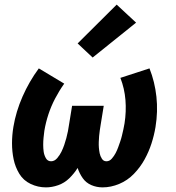

<svg xmlns="http://www.w3.org/2000/svg" viewBox="-20 -803 760 831"><path d="M179 8Q205 8 232 -1.5Q259 -11 280 -31.5Q301 -52 316 -76Q324 -52 338 -32Q352 -12 375 -2Q398 8 424 8Q460 8 496 -7Q532 -22 559.5 -50.5Q587 -79 605.5 -112.5Q624 -146 635.5 -181.5Q647 -217 653 -253Q664 -320 657 -384.5Q650 -449 627 -507L501 -466Q519 -420 523 -370Q527 -320 519 -269Q517 -256 514 -243Q511 -230 508 -217Q505 -204 500.5 -191Q496 -178 491.5 -165.5Q487 -153 480.5 -140.5Q474 -128 464 -116.5Q454 -105 441 -105Q440 -105 440 -105Q440 -105 440 -105Q428 -105 421 -116Q414 -127 411.5 -139Q409 -151 408 -163.5Q407 -176 407.5 -188.5Q408 -201 409 -214Q410 -227 412 -239.5Q414 -252 416 -265L429 -345H292L279 -265Q277 -250 274 -235Q271 -220 267 -205Q263 -190 258 -175.5Q253 -161 246 -146.5Q239 -132 227.5 -118.5Q216 -105 201 -105Q186 -105 178.5 -118.5Q171 -132 169 -146.5Q167 -161 167 -176.5Q167 -192 168.5 -207Q170 -222 172 -237Q178 -273 189.5 -308Q201 -343 218.5 -376.5Q236 -410 258 -441L148 -507Q106 -450 77.5 -385Q49 -320 38 -254Q32 -218 32 -182.5Q32 -147 39 -113.5Q46 -80 63.5 -51Q81 -22 112.5 -7Q144 8 179 8ZM381 -554 569 -705 485 -783 316 -615Z"/></svg>

Font: Iosevka Sparkle Extrabold
Style: Italic
Weight: 800
Italic angle: -9°
Designer: Belleve Invis
Foundry: Belleve Invis
Version: Version 4.5.0; ttfautohint (v1.8.3)